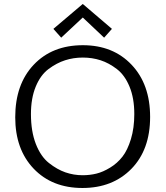

<svg xmlns="http://www.w3.org/2000/svg" viewBox="-20 -917 818 948"><path d="M55.2 -337.9Q55.2 -501 146.5 -597.4Q237.8 -693.8 389.2 -693.8Q538.1 -693.8 629.6 -597.4Q721.2 -501 721.2 -339.8Q721.2 -177.7 628.7 -83.3Q536.1 11.2 387.2 11.2Q237.3 11.2 146.2 -84.2Q55.2 -179.7 55.2 -337.9ZM132.8 -354Q132.8 -268.1 157 -206.1Q181.2 -144 221.7 -112.1Q262.2 -80.1 303.2 -65.9Q344.2 -51.8 388.2 -51.8Q423.3 -51.8 456.1 -59.8Q488.8 -67.9 523.9 -89.4Q559.1 -110.8 584.5 -143.3Q609.9 -175.8 626.5 -230.5Q643.1 -285.2 643.1 -354Q643.1 -432.1 619.6 -489Q596.2 -545.9 557.1 -575.9Q518.1 -606 476.6 -619.4Q435.1 -632.8 388.9 -632.8Q342.8 -632.8 301.3 -619.4Q259.8 -606 220 -576.4Q180.2 -546.9 156.5 -489.5Q132.8 -432.1 132.8 -354ZM244.1 -773.9V-774.9L388.2 -897H389.2L532.2 -774.9V-773.9L494.1 -731L389.2 -830.1H388.2L282.2 -731Z"/></svg>

Font: CMU Concrete
Style: Roman
Weight: 500
Version: Version 0.7.0